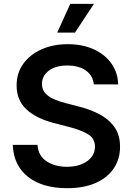

<svg xmlns="http://www.w3.org/2000/svg" viewBox="-20 -967 690 998"><path d="M328.6 11.2Q201.7 11.2 126.2 -47.4Q50.8 -106 46.4 -213.9H174.8Q179.2 -156.2 222.7 -128.2Q266.1 -100.1 327.6 -100.1Q392.1 -100.1 432.9 -129.2Q473.6 -158.2 473.6 -205.1Q473.6 -247.6 437.5 -269.3Q401.4 -291 342.3 -306.2L259.8 -327.6Q168.5 -351.1 117.4 -398.4Q66.4 -445.8 66.4 -522.9Q66.4 -587.4 101.1 -635.5Q135.7 -683.6 195.8 -710.4Q255.9 -737.3 332 -737.3Q409.7 -737.3 468 -710.4Q526.4 -683.6 559.6 -636.2Q592.8 -588.9 594.2 -528.3H467.8Q462.9 -574.7 426 -600.6Q389.2 -626.5 330.1 -626.5Q268.6 -626.5 233.4 -599.4Q198.2 -572.3 198.2 -530.8Q198.2 -500 217 -480.7Q235.8 -461.4 264.4 -449.7Q293 -438 322.3 -430.7L390.1 -413.1Q443.8 -399.9 492.9 -375.2Q542 -350.6 573 -309.1Q604 -267.6 604 -204.1Q604 -140.1 571.3 -91.6Q538.6 -43 477.1 -15.9Q415.5 11.2 328.6 11.2ZM277.3 -797.4 345.2 -946.8H468.3L369.6 -797.4Z"/></svg>

Font: Inter SemiBold
Style: Regular
Weight: 600
Designer: Rasmus Andersson
Foundry: rsms
Version: Version 4.001;git-9221beed3